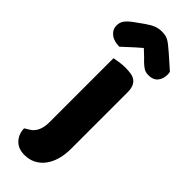

<svg xmlns="http://www.w3.org/2000/svg" viewBox="-346 -763 958 958"><g transform="rotate(45 133.0 -283.5)"><path d="M19 68Q41 54 51 29.5Q61 5 61 -25V-479Q72 -481 93.5 -484.5Q115 -488 137 -488Q159 -488 176.5 -485Q194 -482 206 -473Q218 -464 224.5 -448.5Q231 -433 231 -408V-9Q231 33 221 67Q211 101 192.5 125.5Q174 150 147.5 163.5Q121 177 88 177Q44 177 19 150.5Q-6 124 -7 84ZM132 -622Q98 -593 79 -575Q60 -557 41 -540Q2 -540 -21 -558.5Q-44 -577 -44 -606Q-44 -626 -33 -642Q-22 -658 4 -677L53 -712Q77 -729 96.5 -736.5Q116 -744 136 -744Q149 -744 159.5 -742.5Q170 -741 181 -735.5Q192 -730 205 -719.5Q218 -709 238 -692L308 -630Q309 -625 309.5 -621Q310 -617 310 -612Q310 -581 293.5 -561.5Q277 -542 246 -542Q236 -542 228 -543.5Q220 -545 211.5 -550Q203 -555 192 -564.5Q181 -574 166 -590Z"/></g></svg>

Font: Baloo Chettan
Style: Regular
Weight: 400
Designer: Maithili Shingre and Ek Type
Foundry: Ek Type
Version: Version 1.443;PS 1.000;hotconv 16.6.51;makeotf.lib2.5.65220;